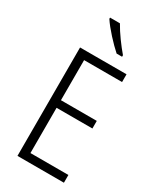

<svg xmlns="http://www.w3.org/2000/svg" viewBox="-235 -1021 909 1095"><g transform="rotate(30 220.0 -473.5)"><path d="M211 -947H146V-939C175 -894 239 -825 281 -788H317V-798C282 -839 238 -898 211 -947ZM389 0V-51H139V-349H375V-399H139V-663H389V-714H83V0Z"/></g></svg>

Font: Noto Sans Hebrew Condensed Light
Style: Regular
Weight: 300
Width: 3
Designer: Monotype Design Team
Foundry: Monotype Imaging Inc.
Version: Version 2.004